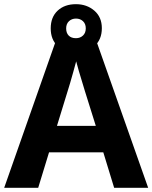

<svg xmlns="http://www.w3.org/2000/svg" viewBox="-20 -900 730 920"><path d="M527 0 475 -170H215L163 0H0L252 -717H437L690 0ZM387 -463Q382 -480 374 -506Q366 -532 358 -559Q350 -586 345 -606Q340 -586 331.5 -556.5Q323 -527 315.5 -500.5Q308 -474 304 -463L253 -297H439ZM344.1 -648Q290 -648 256.5 -679Q223 -710 223 -764Q223 -818 256.3 -849Q289.5 -880 343.9 -880Q396 -880 432 -849Q468 -818 468 -765.1Q468 -710 432.5 -679Q397 -648 344.1 -648ZM344 -717Q364 -717 377.5 -729.6Q391 -742.2 391 -764.1Q391 -786 377.6 -798.5Q364.2 -811 344.1 -811Q324 -811 310.5 -798.4Q297 -785.8 297 -763.9Q297 -742 309.2 -729.5Q321.3 -717 344 -717Z"/></svg>

Font: Noto Sans Gujarati
Style: Regular
Weight: 400
Designer: Jelle Bosma - Monotype Design Team, Universal Thirst
Foundry: Monotype Imaging Inc.
Version: Version 2.102